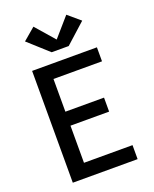

<svg xmlns="http://www.w3.org/2000/svg" viewBox="-177 -1087 953 1186"><g transform="rotate(-20 300.0 -494.5)"><path d="M91 0V-735H517V-643H198V-428H452V-336H198V-92H517V0ZM244 -802 112 -921 192 -989 300 -865 408 -989 488 -921 356 -802Z"/></g></svg>

Font: Iosevka Curly SmBdEx
Style: Regular
Weight: 600
Width: 7
Monospace: yes
Designer: Belleve Invis
Foundry: Belleve Invis
Version: Version 11.1.0; ttfautohint (v1.8.3)